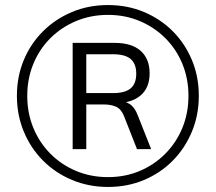

<svg xmlns="http://www.w3.org/2000/svg" viewBox="-20 -733 855 761"><path d="M408 8Q332 8 266 -19.5Q200 -47 151 -96Q102 -145 74.5 -211Q47 -277 47 -353Q47 -430 74.5 -495.5Q102 -561 151 -609.5Q200 -658 265.5 -685.5Q331 -713 408 -713Q485 -713 550.5 -685.5Q616 -658 664.5 -609.5Q713 -561 740.5 -495.5Q768 -430 768 -353Q768 -277 740.5 -211Q713 -145 664.5 -96Q616 -47 550.5 -19.5Q485 8 408 8ZM408 -31Q476 -31 534 -55.5Q592 -80 635.5 -124Q679 -168 703 -226.5Q727 -285 727 -353Q727 -421 703 -479.5Q679 -538 635.5 -581.5Q592 -625 534 -649.5Q476 -674 408 -674Q340 -674 281.5 -649.5Q223 -625 179.5 -581.5Q136 -538 112 -479.5Q88 -421 88 -353Q88 -285 112 -226.5Q136 -168 179.5 -124Q223 -80 281.5 -55.5Q340 -31 408 -31ZM268 -142V-563H435Q502 -563 537.5 -531.5Q573 -500 573 -442Q573 -385 537 -354.5Q501 -324 436 -324L443 -334Q473 -334 493.5 -321Q514 -308 526 -276L579 -142H523L471 -274Q460 -301 440 -310Q420 -319 391 -319H310L322 -328V-142ZM322 -364H428Q475 -364 497.5 -382.5Q520 -401 520 -441Q520 -480 498 -499Q476 -518 428 -518H322Z"/></svg>

Font: Nunito Sans 12pt ExtraLight 12pt Light
Style: Regular
Weight: 300
Version: Version 3.101;gftools[0.9.27]